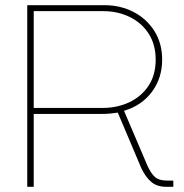

<svg xmlns="http://www.w3.org/2000/svg" viewBox="-20 -720 710 740"><path d="M85 0V-700H383Q444 -700 494.5 -674Q545 -648 575 -600.5Q605 -553 605 -490Q605 -419 565.5 -366Q526 -313 458 -293L548 -82Q562 -51 577.5 -37.5Q593 -24 624 -24H648V0H621Q586 0 564 -18Q542 -36 525 -71L434 -286Q421 -284 406.5 -282.5Q392 -281 377 -281H110V0ZM110 -304H375Q432 -304 478.5 -326Q525 -348 552.5 -389.5Q580 -431 580 -490Q580 -549 552.5 -591Q525 -633 479 -655Q433 -677 379 -677H110Z"/></svg>

Font: MuseoModerno SemiBold Thin
Style: Regular
Weight: 250
Version: Version 1.001